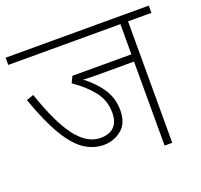

<svg xmlns="http://www.w3.org/2000/svg" viewBox="-111 -747 914 872"><g transform="rotate(-20 346.0 -311.0)"><path d="M579 -587V0H542V-406H363Q346 -406 329 -406.5Q312 -407 297 -408Q348 -369 378 -323.5Q408 -278 408 -220Q408 -157 370.5 -127Q333 -97 285 -97Q235 -97 191.5 -126Q148 -155 107 -223.5Q66 -292 25 -408L60 -420Q110 -272 163.5 -202Q217 -132 282 -132Q325 -132 347.5 -155Q370 -178 370 -223Q370 -282 333.5 -327.5Q297 -373 242 -410L257 -441H542V-587H0V-622H692V-587Z"/></g></svg>

Font: Noto Sans ExtraLight
Style: Regular
Weight: 200
Designer: Monotype Design Team
Foundry: Monotype Imaging Inc.
Version: Version 2.007